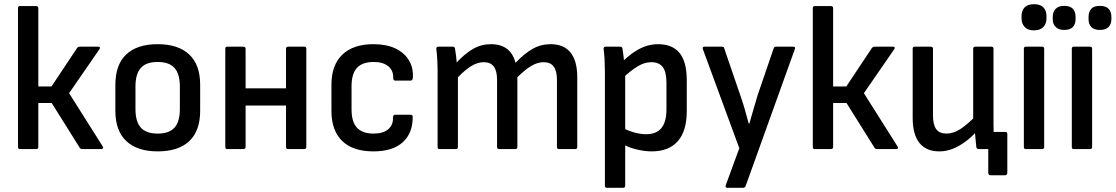

<svg xmlns="http://www.w3.org/2000/svg" viewBox="-20 -712 5328 917"><path d="M471 -12Q474 -8 472 -4Q470 0 464 0H374Q364 0 361 -6L227 -220H163V-10Q163 0 152 0H75Q66 0 66 -10V-673Q66 -683 75 -683H152Q163 -683 163 -673V-299H226L349 -484Q354 -489 361 -489H449Q462 -489 455 -477L310 -267Z M733 11Q636 11 583.5 -38Q531 -87 531 -183V-307Q531 -403 583 -452Q635 -501 733 -501Q831 -501 883.5 -452Q936 -403 936 -307V-183Q936 -87 884 -38Q832 11 733 11ZM733 -74Q788 -74 813.5 -102.5Q839 -131 839 -191V-299Q839 -359 813.5 -387.5Q788 -416 733 -416Q678 -416 652.5 -387.5Q627 -359 627 -299V-191Q627 -131 652.5 -102.5Q678 -74 733 -74Z M1356 0Q1346 0 1346 -10V-479Q1346 -489 1356 -489H1433Q1443 -489 1443 -479V-10Q1443 0 1433 0ZM1065 0Q1056 0 1056 -10V-479Q1056 -489 1065 -489H1142Q1153 -489 1153 -479V-10Q1153 0 1142 0ZM1139 -208V-290H1364V-208Z M1763 11Q1666 11 1614.5 -38.5Q1563 -88 1563 -182V-308Q1563 -401 1615 -451Q1667 -501 1764 -501Q1824 -501 1866.5 -481.5Q1909 -462 1931.5 -426.5Q1954 -391 1952 -345Q1952 -327 1941 -327H1868Q1858 -327 1858 -340Q1859 -376 1834 -396Q1809 -416 1765 -416Q1711 -416 1685 -388Q1659 -360 1659 -300V-189Q1659 -130 1685 -102Q1711 -74 1764 -74Q1810 -74 1834 -94.5Q1858 -115 1857 -150Q1857 -164 1867 -164H1941Q1951 -164 1951 -154Q1952 -77 1904 -33Q1856 11 1763 11Z M2079 0Q2070 0 2070 -10V-366Q2070 -396 2068.5 -425Q2067 -454 2064 -477Q2062 -489 2074 -489H2143Q2151 -489 2153 -481Q2155 -466 2157.5 -449.5Q2160 -433 2161 -414Q2201 -456 2239.5 -478.5Q2278 -501 2325 -501Q2372 -501 2401.5 -478.5Q2431 -456 2442 -412Q2484 -456 2523.5 -478.5Q2563 -501 2610 -501Q2673 -501 2705 -461Q2737 -421 2737 -343V-10Q2737 0 2727 0H2650Q2640 0 2640 -10V-331Q2640 -373 2624.5 -394Q2609 -415 2576 -415Q2548 -415 2518 -397.5Q2488 -380 2451 -343V-10Q2451 0 2441 0H2365Q2354 0 2354 -10V-331Q2354 -373 2338.5 -394Q2323 -415 2291 -415Q2262 -415 2232.5 -397.5Q2203 -380 2167 -343V-10Q2167 0 2156 0Z M3093 11Q3059 11 3019.5 1.5Q2980 -8 2953 -25L2951 -103Q2978 -88 3008.5 -79.5Q3039 -71 3066 -71Q3115 -71 3139 -100.5Q3163 -130 3163 -189V-317Q3163 -368 3145.5 -391.5Q3128 -415 3091 -415Q3059 -415 3026 -395.5Q2993 -376 2949 -334L2944 -409Q2974 -439 3002 -459Q3030 -479 3060 -490Q3090 -501 3123 -501Q3191 -501 3225.5 -459Q3260 -417 3260 -330V-181Q3260 -86 3217 -37.5Q3174 11 3093 11ZM2878 185Q2869 185 2869 175V-373Q2869 -398 2867.5 -426.5Q2866 -455 2863 -477Q2862 -489 2872 -489H2942Q2951 -489 2953 -480Q2955 -466 2958 -444Q2961 -422 2960 -408L2966 -364V175Q2966 185 2955 185Z M3453 185Q3449 185 3446.5 181.5Q3444 178 3446 173L3511 -4L3337 -477Q3333 -489 3345 -489H3428Q3438 -489 3439 -481L3516 -256Q3527 -225 3537 -190Q3547 -155 3556 -122H3559Q3568 -155 3578.5 -189.5Q3589 -224 3598 -256L3675 -481Q3677 -489 3686 -489H3768Q3781 -489 3776 -477L3541 177Q3537 185 3529 185Z M4267 -12Q4270 -8 4268 -4Q4266 0 4260 0H4170Q4160 0 4157 -6L4023 -220H3959V-10Q3959 0 3948 0H3871Q3862 0 3862 -10V-673Q3862 -683 3871 -683H3948Q3959 -683 3959 -673V-299H4022L4145 -484Q4150 -489 4157 -489H4245Q4258 -489 4251 -477L4106 -267Z M4710 125Q4705 125 4702.5 121.5Q4700 118 4700 114V0H4661L4725 -82H4781Q4791 -82 4791 -72V114Q4791 118 4788 121.5Q4785 125 4781 125ZM4466 11Q4404 11 4371.5 -29Q4339 -69 4339 -149V-479Q4339 -489 4348 -489H4425Q4436 -489 4436 -479V-160Q4436 -116 4451.5 -95Q4467 -74 4500 -74Q4534 -74 4567.5 -96Q4601 -118 4644 -162L4648 -88Q4620 -57 4590 -35Q4560 -13 4529.5 -1Q4499 11 4466 11ZM4655 0Q4645 0 4643 -9Q4641 -29 4639 -50.5Q4637 -72 4635 -93L4628 -132V-479Q4628 -489 4638 -489H4715Q4725 -489 4725 -479V-123Q4725 -93 4726 -65Q4727 -37 4731 -11Q4733 0 4720 0Z M4879 0Q4870 0 4870 -10V-479Q4870 -489 4879 -489H4957Q4967 -489 4967 -479V-10Q4967 0 4957 0ZM4918 -567Q4889 -567 4874 -583Q4859 -599 4859 -623V-636Q4859 -662 4874 -677Q4889 -692 4918 -692Q4948 -692 4963 -677Q4978 -662 4978 -636V-623Q4978 -599 4963 -583Q4948 -567 4918 -567Z M5108 0Q5099 0 5099 -10V-479Q5099 -489 5108 -489H5186Q5196 -489 5196 -479V-10Q5196 0 5186 0ZM5063 -569Q5036 -569 5022 -583Q5008 -597 5008 -620V-632Q5008 -656 5022 -670Q5036 -684 5063 -684Q5091 -684 5104 -670Q5117 -656 5117 -632V-620Q5117 -597 5104 -583Q5091 -569 5063 -569ZM5233 -569Q5205 -569 5192 -583Q5179 -597 5179 -620V-632Q5179 -656 5192 -670Q5205 -684 5233 -684Q5261 -684 5274.5 -670Q5288 -656 5288 -632V-620Q5288 -597 5274.5 -583Q5261 -569 5233 -569Z"/></svg>

Font: Sofia Sans Semi Condensed SemiBold
Style: Regular
Weight: 600
Designer: Botio Nikoltchev, Ani Petrova
Foundry: lettersoup
Version: Version 4.100